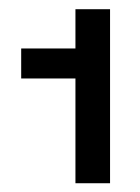

<svg xmlns="http://www.w3.org/2000/svg" viewBox="-20 -911 309 425"><path d="M26.9 -737.3V-803.7H147V-890.6H223.6V-505.4H147V-737.3Z"/></svg>

Font: Estedad-FD Bold
Style: Regular
Weight: 700
Designer: Amin Abedi
Version: Version 7.3